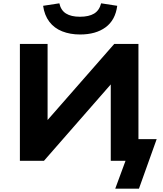

<svg xmlns="http://www.w3.org/2000/svg" viewBox="-20 -970 985 1158"><path d="M675 168 737 0H648V-477L656 -470L245 0H100V-705H267V-230L259 -237L669 -705H815V-131H925L818 168ZM463 -762Q403 -762 355 -781Q307 -800 277.5 -839Q248 -878 240 -935L338 -950Q347 -908 378 -888.5Q409 -869 462 -869Q516 -869 547.5 -888Q579 -907 590 -950L687 -935Q676 -849 617 -805.5Q558 -762 463 -762Z"/></svg>

Font: Nunito Sans 7pt SemiExpanded ExtraBold
Style: Regular
Weight: 800
Width: 6
Designer: Vernon Adams
Foundry: Vernon Adams
Version: Version 3.101;gftools[0.9.27]